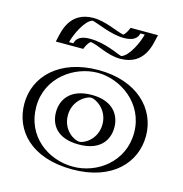

<svg xmlns="http://www.w3.org/2000/svg" viewBox="-116 -893 967 1014"><g transform="rotate(15 367.5 -386.0)"><path d="M282 -661C346.2 -661 423 -615 462 -615C572 -615 598 -787 598 -787H497C497 -787 484 -741 452 -741C411 -741 311 -787 272 -787C162 -787 136 -615 136 -615H237C237 -615 250 -661 282 -661ZM248 -256C248 -327 301 -377 368 -377C434 -377 487 -327 487 -256C487 -186 437 -136 368 -136C296 -136 248 -186 248 -256ZM60 -256C60 -416 196 -528 369 -528C539 -528 675 -416 675 -256C675 -98 546 15 369 15C184 15 60 -98 60 -256ZM282 -676C247.6 -676 231.9 -642.6 226.5 -630H154.3C165.1 -676.2 198.6 -772 272 -772C304.1 -772 404.4 -726 452 -726C486.4 -726 502.1 -759.4 507.5 -772H579.7C568.9 -725.8 535.4 -630 462 -630C431.6 -630 351.8 -676 282 -676ZM233 -256C233 -178.3 288 -121 368 -121C445 -121 502 -178.1 502 -256C502 -335.1 442 -392 368 -392C293.1 -392 233 -335.2 233 -256ZM75 -256C75 -406.1 202.2 -513 369 -513C532.7 -513 660 -406.2 660 -256C660 -107.5 539.6 0 369 0C190.4 0 75 -107.4 75 -256ZM282 -676C351.8 -676 431.6 -630 462 -630C535.4 -630 568.9 -725.8 579.7 -772H507.5C502.1 -759.4 486.4 -726 452 -726C404.4 -726 304.1 -772 272 -772C198.6 -772 165.1 -676.2 154.3 -630H226.5C231.9 -642.6 247.6 -676 282 -676ZM233 -256C233 -335.2 293.1 -392 368 -392C442 -392 502 -335.1 502 -256C502 -178.1 445 -121 368 -121C288 -121 233 -178.3 233 -256ZM75 -256C75 -107.4 190.4 0 369 0C539.6 0 660 -107.5 660 -256C660 -406.2 532.7 -513 369 -513C202.2 -513 75 -406.1 75 -256ZM236.4 -615H135.4L139.7 -633.4C150.1 -678.2 184.2 -787 272 -787C311.8 -787 410.2 -741 452 -741C479.7 -741 490.6 -770.6 497.6 -787H598.6L594.3 -768.6C583.9 -723.8 549.8 -615 462 -615C422.1 -615 347 -661 282 -661C254.3 -661 243.4 -631.4 236.4 -615ZM248 -256C248 -186.1 296.1 -136 368 -136C436.9 -136 487 -186.1 487 -256C487 -327 434 -377 368 -377C301 -377 248 -327 248 -256ZM60 -256C60 -98 184 15 369 15C546 15 675 -98 675 -256C675 -416 539 -528 369 -528C196 -528 60 -416 60 -256ZM282 -676C208.6 -676 205.7 -637.2 202.4 -630H179.1C188.6 -672 230.5 -762.3 270.7 -771.7C299.3 -766.2 381.4 -726 452 -726C525.4 -726 528.3 -764.8 531.6 -772H554.9C545.6 -730.8 505.1 -641.1 463.8 -630.4C439.3 -636.2 367 -676 282 -676ZM208 -256C208 -189.6 245.9 -121 368 -121C487.4 -121 527 -189.6 527 -256C527 -323.6 484.7 -392 368 -392C250.5 -392 208 -323.6 208 -256ZM100 -256C100 -418 243 -513 369 -513C491.7 -513 635 -418 635 -256C635 -95.8 498.7 0 369 0C231 0 100 -95.7 100 -256ZM289.9 -660.5C329.5 -656.4 390.5 -615 462 -615C595 -615 610.8 -733.4 619.5 -770.7L623.3 -787H473.4L468 -774.4C464.6 -766.4 455.3 -749.6 445.2 -742.2C408.5 -749.5 337.2 -787 272 -787C139 -787 123.2 -668.6 114.5 -631.3L110.7 -615H260.6L266 -627.6C269.6 -635.9 279.7 -653.7 289.9 -660.5ZM273 -256C273 -338.6 343.6 -377 368 -377C391.2 -377 462 -338.6 462 -256C462 -174.6 394.4 -136 368 -136C338.4 -136 273 -174.7 273 -256ZM35 -256C35 -109.7 143.5 15 369 15C586.8 15 700 -109.8 700 -256C700 -404.1 579.9 -528 369 -528C155.2 -528 35 -404.1 35 -256Z"/></g></svg>

Font: Hussar Outliner
Style: Regular
Weight: 700
Foundry: Cannot Into Space Fonts
Version: Version 0.92